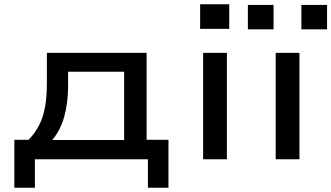

<svg xmlns="http://www.w3.org/2000/svg" viewBox="-20 -744 1548 897"><path d="M47 133V-91H114Q145 -124 163.5 -160.5Q182 -197 190.5 -244.5Q199 -292 199 -354V-497H665V-91H767V133H671V0H143V133ZM224 -90H560V-409H298V-333Q297 -259 279.5 -197Q262 -135 224 -90Z M915 -609V-724H1051V-609ZM929 0V-497H1040V0Z M1268 0V-497H1379V0ZM1388 -607V-721H1508V-607ZM1138 -607V-721H1258V-607Z"/></svg>

Font: Nunito Sans 7pt Expanded Medium
Style: Regular
Weight: 500
Width: 7
Designer: Vernon Adams
Foundry: Vernon Adams
Version: Version 3.101;gftools[0.9.27]